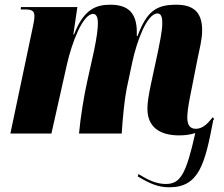

<svg xmlns="http://www.w3.org/2000/svg" viewBox="-20 -566 951 814"><path d="M698 228C824 228 849 129 884 -56C885 -58 886 -59 888 -61L882 -69C865 -49 844 -20 810 -20C788 -20 774 -33 774 -68C774 -86 778 -117 785 -152L818 -319C825 -356 837 -396 837 -438C837 -518 796 -546 727 -546C641 -546 602 -517 563 -413H560V-436C558 -505 529 -546 448 -546C392 -546 336 -531 294 -420H291L308 -536H69L68 -526H85C118 -526 126 -518 126 -497C126 -481 121 -462 118 -446L24 0H198L264 -294C284 -382 330 -507 375 -507C393 -507 395 -482 395 -467C395 -445 391 -410 378 -348L350 -222C337 -165 321 -68 315 0H496C500 -65 508 -145 517 -190L541 -303C559 -387 602 -509 648 -509C667 -509 668 -483 668 -466C668 -433 655 -375 650 -349L619 -205C610 -161 605 -132 605 -105C605 -29 655 8 740 8C767 8 790 4 808 -2C769 172 745 214 683 214C642 214 606 196 567 172L564 182C616 213 651 228 698 228Z"/></svg>

Font: Noto Serif Display Condensed Black
Style: Italic
Weight: 900
Width: 3
Italic angle: -12°
Designer: Monotype Design Team
Foundry: Monotype Imaging Inc.
Version: Version 2.009